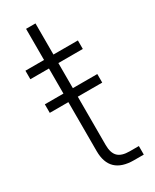

<svg xmlns="http://www.w3.org/2000/svg" viewBox="-174 -704 605 751"><g transform="rotate(-30 128.5 -328.0)"><path d="M239.3 -363.8V-325.2H128.9V-106.9Q128.9 -71.3 145.3 -54.9Q161.6 -38.6 198.2 -38.6H239.3V0H195.3Q86.4 0 86.4 -104V-325.2H2.4V-363.8H86.4V-477.1H2.4V-515.6H86.4V-656.2H128.9V-515.6H239.3V-477.1H128.9V-363.8Z"/></g></svg>

Font: Inter Display ExtraLight
Style: Regular
Weight: 200
Designer: Rasmus Andersson
Foundry: rsms
Version: Version 4.000;git-a52131595